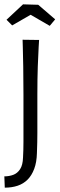

<svg xmlns="http://www.w3.org/2000/svg" viewBox="-28 -698 274 884"><path d="M-6 166 -8 114Q14 114 33 107Q52 100 64.5 81Q77 62 78 27Q80 -6 80 -45.5Q80 -85 80 -137.5Q80 -190 80 -262Q80 -334 79 -391Q78 -448 77 -481.5Q76 -515 76 -515L152 -514Q152 -514 150 -481.5Q148 -449 146 -392.5Q144 -336 144 -263Q144 -219 144 -187Q144 -155 144 -131Q144 -107 144 -85.5Q144 -64 143.5 -42Q143 -20 142 7Q141 49 129.5 79.5Q118 110 99 129Q80 148 53.5 157Q27 166 -6 166ZM201 -579 113 -630 28 -581 2 -607 78 -678 148 -676 226 -609Z"/></svg>

Font: Truculenta
Style: Regular
Weight: 400
Designer: Ivan Castro, Eva Sanz & Omnibus-Type Team
Foundry: Omnibus-Type
Version: Version 1.002